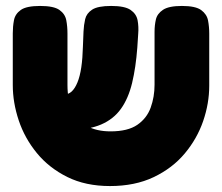

<svg xmlns="http://www.w3.org/2000/svg" viewBox="-20 -606 747 646"><path d="M350 20Q268 20 206.5 -10.5Q145 -41 104 -91Q63 -141 43 -201Q23 -261 23 -320V-494Q23 -517 27 -538Q31 -559 50 -572.5Q69 -586 115 -586Q161 -586 180 -572.5Q199 -559 203 -538Q207 -517 207 -493V-320Q207 -269 223.5 -234.5Q240 -200 272.5 -182Q305 -164 352 -164Q410 -164 442 -186Q474 -208 487 -244Q500 -280 500 -321V-499Q500 -521 504.5 -540.5Q509 -560 528.5 -573Q548 -586 592 -586Q638 -586 657 -572Q676 -558 680 -537Q684 -516 684 -493V-318Q684 -258 663.5 -198.5Q643 -139 601.5 -89.5Q560 -40 497 -10Q434 20 350 20ZM147 -169V-288H195Q210 -288 221 -298Q232 -308 240.5 -328.5Q249 -349 253.5 -379.5Q258 -410 259 -450L261 -500Q262 -522 266.5 -541.5Q271 -561 290 -573.5Q309 -586 354 -586Q400 -586 419.5 -572.5Q439 -559 443 -537.5Q447 -516 445 -492L442 -446Q437 -379 424.5 -327Q412 -275 387 -240Q362 -205 320 -187Q278 -169 215 -169Z"/></svg>

Font: Fredoka Light
Style: Bold
Weight: 700
Version: Version 2.001